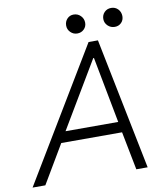

<svg xmlns="http://www.w3.org/2000/svg" viewBox="-125 -956 889 1034"><g transform="rotate(-10 319.5 -439.5)"><path d="M401.9 -719.7H453.1L598.1 0H536.1L495.1 -209.5H162.6L38.6 0H-31.2ZM501.5 -827.6Q501.5 -849.6 516.1 -864.5Q530.8 -879.4 553.2 -879.4Q575.2 -879.4 590.1 -864.3Q605 -849.1 605.5 -825.7Q605.5 -803.7 591.3 -789.6Q577.1 -775.4 555.7 -775.4Q533.2 -775.4 517.3 -790.8Q501.5 -806.2 501.5 -827.6ZM298.3 -827.6Q298.3 -849.6 312.5 -864.5Q326.7 -879.4 347.7 -879.4Q370.6 -879.4 386.2 -863.5Q401.9 -847.7 401.9 -825.2Q401.9 -804.2 387.2 -789.8Q372.6 -775.4 350.6 -775.4Q329.1 -775.4 313.7 -790.8Q298.3 -806.2 298.3 -827.6ZM484.4 -268.1 415.5 -629.9H411.6L196.3 -268.1Z"/></g></svg>

Font: Reddit Sans Fudge Light Italic
Style: Regular
Weight: 300
Italic angle: -11.25°
Designer: Stephen Hutchings
Version: Version 1.013